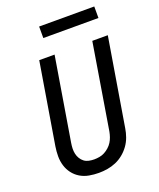

<svg xmlns="http://www.w3.org/2000/svg" viewBox="-166 -1021 933 1129"><g transform="rotate(-20 300.0 -456.5)"><path d="M255 8Q224 8 194 2.5Q164 -3 139 -18Q114 -33 96.5 -56Q79 -79 70.5 -107Q62 -135 62 -165.5Q62 -196 67 -227L151 -735H247L161 -214Q158 -196 157.5 -179Q157 -162 160.5 -146Q164 -130 172.5 -116Q181 -102 193.5 -92.5Q206 -83 222.5 -79.5Q239 -76 256 -76Q272 -76 289 -79Q306 -82 321 -90Q336 -98 349.5 -110Q363 -122 372 -136.5Q381 -151 386.5 -167Q392 -183 395 -199L483 -735H580L489 -185Q485 -159 475.5 -132.5Q466 -106 449.5 -83Q433 -60 410.5 -41.5Q388 -23 362 -12Q336 -1 309 3.5Q282 8 255 8ZM218 -849V-921H563V-849Z"/></g></svg>

Font: Iosevka SS04 Medium Extended
Style: Italic
Weight: 500
Width: 7
Italic angle: -9°
Monospace: yes
Designer: Belleve Invis
Foundry: Belleve Invis
Version: Version 19.0.0; ttfautohint (v1.8.4)